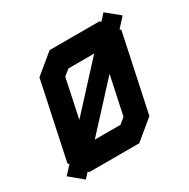

<svg xmlns="http://www.w3.org/2000/svg" viewBox="-181 -888 1057 1071"><g transform="rotate(-30 347.5 -352.5)"><path d="M71.5 26.5 -12 -43 35.5 -94 27.5 -103 132.5 -597 257.5 -700H579.5L586 -692L623 -732.5L707 -664L653.5 -605.5L660.5 -597L555.5 -103L430.5 0H108.5L103 -7.5ZM226 -141.5H391.5L428.5 -172L481 -418.5ZM153 -65 119 -105 572.5 -598.5 592.5 -572 499 -132 415 -65ZM60 -41 119 -105 153 -65H415L499 -132L592.5 -572L572.5 -598.5L628 -660L572.5 -598.5L537 -641H275L190.5 -572L97 -132L119 -105L60 -41ZM119 -105 97 -132 190.5 -572 275 -641H537L572.5 -598.5ZM206.5 -280 463 -559H297L259 -528Z"/></g></svg>

Font: Tourney Thin Black
Style: Italic
Weight: 900
Italic angle: -12°
Version: Version 1.015